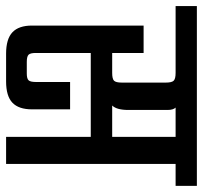

<svg xmlns="http://www.w3.org/2000/svg" viewBox="-58 -628 666 630"><g transform="rotate(90 275.0 -313.0)"><path d="M409.2 -348.1V-556.2H313Q320.8 -548.3 320.8 -529.8V-400.9Q320.8 -362.8 306.2 -348.1ZM569.8 -626V-556.2H498V0H409.2V-277.8H133.8V-97.2Q133.8 -79.6 139.6 -73.7Q145.5 -67.9 163.1 -67.9H201.2Q217.8 -67.9 223.4 -73.7Q229 -79.6 229 -97.2V-210H318.8V-85Q318.8 -41.5 297.1 -20.8Q275.4 0 227.1 0H136.2Q87.9 0 65.9 -20.8Q43.9 -41.5 43.9 -85V-451.2H133.8V-348.1H199.2Q218.8 -348.1 224.9 -354.2Q231 -360.4 231 -379.9V-523.9Q231 -543.5 224.9 -549.8Q218.8 -556.2 199.2 -556.2H-20V-626Z"/></g></svg>

Font: Teko
Style: Regular
Weight: 400
Designer: Manushi Parikh, Jonny Pinhorn
Foundry: Indian Type Foundry
Version: Version 2.000;PS 1.0;hotconv 1.0.79;makeotf.lib2.5.61930